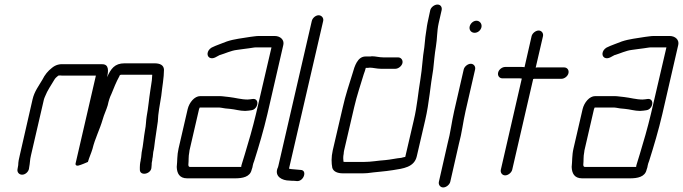

<svg xmlns="http://www.w3.org/2000/svg" viewBox="-20 -753 2999 843"><path d="M107 -11 108 -18C112 -37 111 -51 116 -71L173 -317C174 -321 176 -325 178 -330C188 -356 204 -378 218 -402C222 -410 230 -416 236 -421C241 -422 246 -422 253 -421H401L312 -36C310 -28 316 -24 324 -26C339 -30 354 -37 366 -42C372 -63 380 -79 386 -99C397 -145 418 -184 431 -229C437 -251 447 -270 453 -291C457 -310 462 -326 469 -340C480 -367 490 -393 504 -418C505 -424 509 -425 515 -425H648C649 -423 648 -421 648 -419C647 -403 647 -399 644 -382L640 -356C634 -318 631 -279 624 -242C621 -225 621 -201 617 -183C611 -150 609 -116 602 -84C600 -72 601 -64 598 -53C598 -49 597 -45 596 -41C595 -35 594 -28 594 -19V-9C593 22 645 12 645 -19L646 -30C646 -35 646 -39 647 -42C648 -46 649 -51 649 -56C652 -67 651 -75 653 -86C655 -93 656 -100 657 -107C661 -143 668 -182 673 -220C674 -256 682 -293 688 -332C692 -371 700 -412 700 -447C699 -467 683 -475 658 -475H527C483 -475 467 -451 450 -414C457 -443 458 -471 429 -471H266C240 -473 224 -468 208 -455C190 -441 177 -425 166 -403C151 -377 131 -352 123 -317L67 -72C63 -56 60 -41 60 -28L57 -11C54 2 63 14 77 14C91 14 104 2 107 -11Z M804 -274 764 -101C757 -71 759 -46 756 -20C757 7 767 30 802 30H1012C1045 30 1078 24 1085 -8C1088 -15 1089 -21 1090 -27C1091 -32 1093 -39 1096 -46C1116 -109 1138 -183 1154 -252L1224 -556C1229 -578 1211 -595 1186 -595H1116C1104 -595 1089 -592 1078 -591C1043 -585 1009 -582 976 -571C952 -561 931 -555 909 -544C887 -531 885 -503 905 -498C919 -494 933 -506 944 -511C969 -518 994 -531 1021 -534C1039 -536 1054 -539 1073 -541C1084 -542 1094 -545 1105 -545H1172L1104 -253C1090 -194 1071 -128 1055 -76L1047 -50C1044 -41 1042 -34 1040 -27L1039 -20H814C808 -20 807 -26 807 -30C809 -47 807 -66 811 -84C811 -90 813 -96 814 -101L854 -274C855 -277 856 -279 857 -281H934C940 -281 946 -281 951 -280L969 -277C976 -276 982 -276 990 -275C1012 -273 1033 -266 1056 -266C1067 -266 1075 -268 1084 -269C1105 -271 1118 -301 1105 -314C1096 -323 1083 -316 1067 -316C1039 -316 1013 -324 986 -327L968 -329C960 -330 952 -331 945 -331H859C834 -331 811 -303 804 -274Z M1349 -661 1202 -24C1201 -20 1200 -16 1198 -13C1186 21 1217 40 1252 40C1259 41 1266 41 1273 41L1283 42C1314 45 1331 -7 1299 -7L1288 -8C1280 -9 1272 -9 1265 -10C1260 -10 1256 -11 1251 -12C1250 -12 1250 -12 1249 -13L1399 -661C1402 -674 1392 -686 1379 -686C1366 -686 1352 -674 1349 -661Z M1728 -501H1664C1644 -501 1630 -506 1613 -506C1609 -505 1605 -505 1600 -505H1585C1550 -505 1537 -463 1528 -431C1513 -382 1497 -336 1485 -282L1441 -93C1434 -62 1435 -37 1439 -16C1444 0 1461 8 1485 8H1565C1575 8 1585 8 1594 7C1630 2 1669 0 1705 -6C1749 -13 1799 -18 1810 -67L1847 -226C1865 -304 1869 -375 1882 -448C1886 -483 1888 -514 1894 -549C1900 -584 1898 -615 1906 -651L1919 -708C1922 -721 1915 -733 1901 -733C1887 -733 1872 -721 1869 -708L1857 -652C1855 -643 1854 -634 1853 -627L1850 -607C1846 -583 1846 -568 1843 -545C1835 -499 1834 -454 1826 -406C1816 -348 1812 -289 1797 -226L1760 -67C1760 -66 1760 -65 1759 -64C1755 -64 1747 -61 1742 -60C1719 -58 1695 -52 1671 -50C1639 -48 1611 -42 1577 -42H1497C1494 -42 1491 -42 1488 -43C1487 -53 1486 -64 1489 -78C1489 -83 1490 -88 1491 -93L1535 -282C1547 -334 1563 -380 1577 -427C1581 -438 1584 -446 1586 -455H1588C1594 -455 1599 -455 1604 -456C1617 -456 1635 -451 1652 -451H1716C1729 -451 1744 -463 1747 -476C1750 -489 1741 -501 1728 -501Z M2016 -448 1974 -265C1963 -217 1958 -170 1945 -122L1907 45C1904 58 1913 70 1926 70C1939 70 1954 58 1957 45L1995 -122C2008 -169 2013 -217 2024 -265L2066 -448C2069 -461 2060 -473 2047 -473C2034 -473 2019 -461 2016 -448ZM2042 -636C2039 -621 2049 -609 2064 -609C2078 -609 2091 -620 2094 -634C2097 -649 2086 -662 2072 -662C2058 -662 2045 -650 2042 -636Z M2314 -594 2283 -458C2278 -459 2274 -459 2270 -459H2198C2185 -459 2170 -448 2167 -434C2164 -420 2173 -409 2186 -409H2258C2262 -409 2266 -409 2271 -408L2179 -8C2176 5 2185 17 2198 17C2211 17 2226 5 2229 -8L2321 -406C2324 -407 2326 -407 2329 -407H2445C2458 -407 2473 -418 2476 -432C2479 -446 2470 -457 2457 -457H2341C2338 -457 2335 -457 2332 -456L2364 -594C2367 -607 2358 -619 2345 -619C2332 -619 2317 -607 2314 -594Z M2538 -274 2498 -101C2491 -71 2493 -46 2490 -20C2491 7 2501 30 2536 30H2746C2779 30 2812 24 2819 -8C2822 -15 2823 -21 2824 -27C2825 -32 2827 -39 2830 -46C2850 -109 2872 -183 2888 -252L2958 -556C2963 -578 2945 -595 2920 -595H2850C2838 -595 2823 -592 2812 -591C2777 -585 2743 -582 2710 -571C2686 -561 2665 -555 2643 -544C2621 -531 2619 -503 2639 -498C2653 -494 2667 -506 2678 -511C2703 -518 2728 -531 2755 -534C2773 -536 2788 -539 2807 -541C2818 -542 2828 -545 2839 -545H2906L2838 -253C2824 -194 2805 -128 2789 -76L2781 -50C2778 -41 2776 -34 2774 -27L2773 -20H2548C2542 -20 2541 -26 2541 -30C2543 -47 2541 -66 2545 -84C2545 -90 2547 -96 2548 -101L2588 -274C2589 -277 2590 -279 2591 -281H2668C2674 -281 2680 -281 2685 -280L2703 -277C2710 -276 2716 -276 2724 -275C2746 -273 2767 -266 2790 -266C2801 -266 2809 -268 2818 -269C2839 -271 2852 -301 2839 -314C2830 -323 2817 -316 2801 -316C2773 -316 2747 -324 2720 -327L2702 -329C2694 -330 2686 -331 2679 -331H2593C2568 -331 2545 -303 2538 -274Z"/></svg>

Font: Electronic
Style: BookIt
Weight: 400
Version: Version 1.011